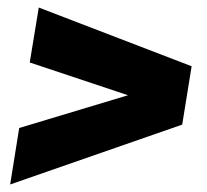

<svg xmlns="http://www.w3.org/2000/svg" viewBox="-20 -564 550 510"><path d="M464 -233 7 -74 31 -224 320 -311 59 -398 83 -544 489 -388Z"/></svg>

Font: Georama ExtraBold
Style: Italic
Weight: 800
Italic angle: -9°
Version: Version 1.001